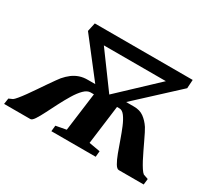

<svg xmlns="http://www.w3.org/2000/svg" viewBox="-164 -992 1365 1240"><g transform="rotate(30 518.0 -371.5)"><path d="M-24.5 0 -18 -43.5 10 -56Q18 -61 34.2 -80.5Q50.5 -100 70.8 -128.2Q91 -156.5 112.2 -187.5Q133.5 -218.5 153.2 -247.5Q173 -276.5 188.2 -297.5Q203.5 -318.5 209.5 -326Q231 -351 254.5 -368.8Q278 -386.5 306 -396Q334 -405.5 369 -405H421.5L209 -679L223 -743H953L949 -679L652 -404.5H711Q754.5 -404.5 784.2 -383Q814 -361.5 837.5 -326Q844 -316 855 -294.2Q866 -272.5 879.2 -244.5Q892.5 -216.5 906.8 -186.8Q921 -157 935.2 -130Q949.5 -103 962.5 -83.2Q975.5 -63.5 985.5 -56L1021.5 -43.5L1016.5 0H831Q816.5 0 801.8 -25Q787 -50 772.2 -89.5Q757.5 -129 742 -173.5Q726.5 -218 710 -257.8Q693.5 -297.5 675 -322.5Q656.5 -347.5 635.5 -347.5H617L579.5 -58L662.5 -43.5L658.5 0H328L332.5 -43.5L409.5 -58L447 -343.5H422.5Q398 -343.5 373.2 -318.8Q348.5 -294 324.8 -254.8Q301 -215.5 278.5 -171.8Q256 -128 236.2 -88.8Q216.5 -49.5 200.2 -24.8Q184 0 171.5 0ZM533.5 -392 807 -649.5H344.5Z"/></g></svg>

Font: Merriweather 48pt Black
Style: Italic
Weight: 900
Italic angle: -7.8°
Version: Version 2.101